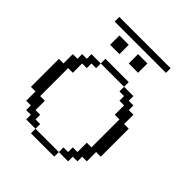

<svg xmlns="http://www.w3.org/2000/svg" viewBox="-161 -624 711 711"><g transform="rotate(45 195.0 -268.0)"><path d="M121.6 0V-23.9H243.7V0ZM72.8 -23.9V-48.3H48.3V-72.8H23.9V-121.6H0V-268.1H23.9V-316.9H48.3V-341.3H72.8V-365.7H121.6V-341.3H97.2V-316.9H72.8V-268.1H48.3V-121.6H72.8V-72.8H97.2V-48.3H121.6V-23.9ZM243.7 -23.9V-48.3H268.1V-72.8H292.5V-121.6H316.9V-268.1H292.5V-316.9H268.1V-341.3H243.7V-365.7H292.5V-341.3H316.9V-316.9H341.3V-268.1H365.7V-121.6H341.3V-72.8H316.9V-48.3H292.5V-23.9ZM121.6 -365.7V-390.1H243.7V-365.7ZM97.2 -439V-487.8H146V-439ZM194.8 -439V-487.8H243.7V-439ZM48.3 -511.7V-536.1H316.9V-511.7Z"/></g></svg>

Font: FS Mondwest Regular
Style: Regular
Weight: 400
Designer: NZWStudios2024
Foundry: https://fontstruct.com
Version: Version 1.0